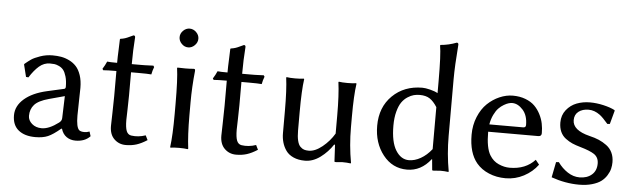

<svg xmlns="http://www.w3.org/2000/svg" viewBox="-46 -864 3427 1039"><g transform="rotate(5 1667.5 -344.0)"><path d="M310.1 -225.1 225.1 -202.1Q169.4 -187 147.7 -162.6Q126 -138.2 126 -102.1Q126 -77.6 147 -59.3Q168 -41 200.2 -41Q240.2 -41 292 -80.1Q306.2 -90.8 306.2 -106ZM310.1 -47.9H306.2Q265.6 -13.7 238.3 -2Q210.9 9.8 169.9 9.8Q111.8 9.8 78.4 -17.3Q44.9 -44.4 44.9 -98.1Q44.9 -148.9 89.4 -187.5Q133.3 -225.6 210.9 -243.2L304.2 -264.2Q311 -266.6 311 -275.9Q311 -308.1 304.2 -331.3Q297.4 -354.5 288.1 -366.2Q278.8 -377.9 264.2 -384.8Q249.5 -391.6 239.3 -392.8Q229 -394 214.8 -394Q182.1 -394 155.8 -371.1Q129.4 -348.1 105 -309.1L91.8 -310.1L75.2 -377L78.1 -380.9Q96.2 -396 111.1 -406.2Q126 -416.5 158 -427.7Q189.9 -439 225.1 -439Q250 -439 271.7 -435.3Q293.5 -431.6 315.9 -420.7Q338.4 -409.7 354.2 -392.3Q370.1 -375 380.1 -345.5Q390.1 -315.9 390.1 -276.9Q390.1 -273.4 388.7 -208Q387.2 -142.6 387.2 -126Q387.2 -63 403.8 -47.9Q412.6 -40.5 433.1 -40.5Q445.3 -40.5 460 -45.9L467.8 -21Q439 9.8 388.2 9.8Q359.9 9.8 339.1 -4.9Q318.4 -19.5 310.1 -47.9Z M576.2 -429.2Q576.2 -460.9 578.1 -500.5Q580.1 -540 580.1 -557.1L582 -560.1Q596.7 -562 607.7 -565.7Q618.7 -569.3 631.6 -575.7Q644.5 -582 651.9 -585Q661.1 -585 661.1 -575.2Q655.8 -504.4 655.8 -429.2H703.1Q713.4 -429.2 726.3 -429.4Q739.3 -429.7 753.2 -430.4Q767.1 -431.2 772.9 -431.2L777.8 -423.8Q770 -404.3 766.1 -382.8Q748.5 -384.8 693.8 -384.8H655.8V-258.8Q655.8 -225.1 654.3 -181.2Q652.8 -137.2 652.8 -126Q652.8 -85 660.4 -65.9Q668 -46.9 686 -43.9Q724.6 -38.1 764.6 -51.8L776.9 -26.9Q745.6 -6.8 719.2 1.5Q692.9 9.8 661.1 9.8Q624 9.8 598.4 -15.1Q572.8 -40 572.8 -85.9Q572.8 -97.2 574.5 -155.8Q576.2 -214.4 576.2 -248V-384.8Q527.8 -384.8 504.9 -382.8L500 -390.1Q513.2 -410.6 522 -431.2Q538.1 -429.2 576.2 -429.2Z M916.3 -561.5Q900.9 -577.1 900.9 -597.2Q900.9 -617.2 916.3 -632.6Q931.6 -647.9 951.7 -647.9Q971.7 -647.9 987.3 -632.6Q1002.9 -617.2 1002.9 -597.2Q1002.9 -577.1 987.3 -561.5Q971.7 -545.9 951.7 -545.9Q931.6 -545.9 916.3 -561.5ZM910.6 -234.9Q910.6 -369.6 901.9 -429.2L903.8 -432.1Q918.9 -431.2 946.8 -431.2Q974.6 -431.2 990.7 -433.1Q996.6 -433.1 998.3 -431.2Q1000 -429.2 1000 -422.9Q990.7 -333.5 990.7 -251V-180.2Q990.7 -71.8 1000 0L997.6 2.9Q979 0 950.7 0Q922.4 0 903.8 2.9L901.9 0Q910.6 -64.9 910.6 -180.2Z M1175.8 -429.2Q1175.8 -460.9 1177.7 -500.5Q1179.7 -540 1179.7 -557.1L1181.6 -560.1Q1196.3 -562 1207.3 -565.7Q1218.3 -569.3 1231.2 -575.7Q1244.1 -582 1251.5 -585Q1260.7 -585 1260.7 -575.2Q1255.4 -504.4 1255.4 -429.2H1302.7Q1313 -429.2 1325.9 -429.4Q1338.9 -429.7 1352.8 -430.4Q1366.7 -431.2 1372.6 -431.2L1377.4 -423.8Q1369.6 -404.3 1365.7 -382.8Q1348.1 -384.8 1293.5 -384.8H1255.4V-258.8Q1255.4 -225.1 1253.9 -181.2Q1252.4 -137.2 1252.4 -126Q1252.4 -85 1260 -65.9Q1267.6 -46.9 1285.6 -43.9Q1324.2 -38.1 1364.3 -51.8L1376.5 -26.9Q1345.2 -6.8 1318.8 1.5Q1292.5 9.8 1260.7 9.8Q1223.6 9.8 1198 -15.1Q1172.4 -40 1172.4 -85.9Q1172.4 -97.2 1174.1 -155.8Q1175.8 -214.4 1175.8 -248V-384.8Q1127.4 -384.8 1104.5 -382.8L1099.6 -390.1Q1112.8 -410.6 1121.6 -431.2Q1137.7 -429.2 1175.8 -429.2Z M1785.6 -91.8Q1757.8 -49.3 1717.8 -19.8Q1677.7 9.8 1634.3 9.8Q1598.6 9.8 1572.3 -2Q1545.9 -13.7 1531.5 -33.9Q1517.1 -54.2 1510.3 -77.9Q1503.4 -101.6 1503.4 -128.9V-249Q1503.4 -364.7 1494.6 -429.2L1496.6 -432.1Q1515.1 -429.2 1543.5 -429.2Q1571.8 -429.2 1590.3 -432.1L1592.3 -429.2Q1583.5 -369.1 1583.5 -249V-149.9Q1583.5 -116.7 1588.9 -94.7Q1594.2 -72.8 1604.5 -62.7Q1614.7 -52.7 1625 -49.3Q1635.3 -45.9 1650.4 -45.9Q1685.1 -45.9 1724.1 -77.6Q1763.2 -109.4 1787.6 -150.9V-249Q1787.6 -361.3 1778.3 -429.2L1780.3 -432.1Q1798.3 -429.2 1827.6 -429.2Q1856 -429.2 1874.5 -432.1L1876.5 -429.2Q1867.2 -366.2 1867.2 -249V-191.9Q1867.2 -93.8 1884.3 0L1882.3 2.9Q1862.8 0 1837.9 0Q1829.6 0 1803.2 2.9Q1794.4 2.9 1794.4 0L1789.6 -88.9Z M2317.9 -112.8V-340.8Q2298.8 -371.1 2277.8 -385Q2256.8 -398.9 2223.1 -398.9Q2206.5 -398.9 2190.9 -395Q2175.3 -391.1 2157.2 -379.4Q2139.2 -367.7 2126 -348.9Q2112.8 -330.1 2104 -297.1Q2095.2 -264.2 2095.2 -221.2Q2095.2 -132.3 2123.3 -87.2Q2151.4 -42 2194.8 -42Q2226.1 -42 2258.5 -60.3Q2291 -78.6 2317.9 -112.8ZM2317.9 -58.1Q2265.1 9.8 2189 9.8Q2109.4 9.8 2058.6 -54.7Q2007.8 -119.1 2007.8 -212.9Q2007.8 -314 2071.5 -376.5Q2135.3 -439 2233.9 -439Q2250 -439 2275.9 -432.6Q2301.8 -426.3 2317.9 -417V-481.9Q2317.9 -627 2309.1 -674.8L2311 -678.2Q2355 -681.6 2397.9 -698.2Q2407.2 -698.2 2407.2 -688Q2397.9 -571.3 2397.9 -500V-191.9Q2397.9 -93.8 2415 0L2413.1 2.9Q2393.6 0 2368.7 0Q2360.4 0 2334 2.9Q2325.2 2.9 2325.2 0L2319.8 -58.1Z M2611.8 -272.9H2795.9Q2810.1 -272.9 2810.1 -287.1Q2810.1 -339.4 2783.2 -369.1Q2756.3 -398.9 2725.6 -398.9Q2717.3 -398.9 2706.5 -396Q2695.8 -393.1 2680.7 -384.3Q2665.5 -375.5 2652.6 -362.3Q2639.6 -349.1 2628.2 -325.7Q2616.7 -302.2 2611.8 -272.9ZM2878.9 -104 2898.9 -79.1Q2869.6 -39.1 2823.2 -14.6Q2776.9 9.8 2724.6 9.8Q2674.3 9.8 2633.3 -7.8Q2592.3 -24.9 2565.9 -56.2Q2521 -109.9 2521 -209Q2521 -261.7 2539.6 -306.4Q2558.1 -351.1 2587.6 -379.4Q2617.2 -407.7 2653.3 -423.3Q2689.5 -439 2725.6 -439Q2763.7 -439 2794.2 -427.2Q2824.7 -415.5 2843.8 -396.7Q2862.8 -377.9 2875.7 -352.8Q2888.7 -327.6 2893.8 -302.2Q2898.9 -276.9 2898.9 -250Q2898.9 -232.9 2880.9 -232.9H2608.9Q2608.9 -144.5 2632.8 -106Q2651.4 -75.7 2681.2 -62.5Q2711.4 -48.8 2741.7 -48.8Q2828.1 -48.8 2878.9 -104Z M2989.3 -101.1 3004.4 -102.1Q3026.9 -70.3 3057.9 -50Q3088.9 -29.8 3122.6 -29.8Q3163.6 -29.8 3189 -51.8Q3214.4 -73.7 3214.4 -112.8Q3214.4 -146 3189.5 -163.1Q3166 -178.7 3113.3 -193.8Q3087.4 -201.2 3068.8 -209.2Q3050.3 -217.3 3031.7 -231.2Q3013.2 -245.1 3003.4 -266.6Q2993.7 -288.1 2993.7 -316.9Q2993.7 -356.4 3016.4 -385Q3039.1 -413.6 3072.5 -426.3Q3106 -439 3144.5 -439Q3180.7 -439 3218.5 -430.2Q3256.3 -421.4 3279.3 -409.2L3281.2 -405.8L3261.2 -332L3247.6 -331.1Q3219.2 -364.3 3202.1 -377Q3172.4 -398.9 3140.6 -398.9Q3106.9 -398.9 3085.7 -382.3Q3064.5 -365.7 3064.5 -335.9Q3064.5 -280.8 3157.2 -257.8Q3186.5 -251 3208.7 -241.5Q3231 -231.9 3251.2 -217Q3271.5 -202.1 3282.5 -179.2Q3293.5 -156.2 3293.5 -127Q3293.5 -108.9 3289.3 -91.6Q3285.2 -74.2 3273.4 -55.2Q3261.7 -36.1 3243.4 -22.2Q3225.1 -8.3 3194.1 0.7Q3163.1 9.8 3123.5 9.8Q3049.3 9.8 2972.7 -17.1Z"/></g></svg>

Font: Linux Biolinum G
Style: Regular
Weight: 400
Designer: Philipp H. Poll
Foundry: Philipp H. Poll
Version: Version 1.1.0 ; ttfautohint (v1.6)